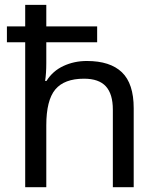

<svg xmlns="http://www.w3.org/2000/svg" viewBox="-20 -780 658 800"><path d="M450.2 0V-323.2Q450.2 -388.2 421.1 -420.2Q392.1 -452.1 330.1 -452.1Q247.6 -452.1 210.2 -407Q172.9 -361.8 172.9 -257.8V0H85V-604H8.8V-669.9H85V-759.8H172.9V-669.9H384.8V-604H172.9V-517.1Q172.9 -474.1 168 -442.9H173.8Q199.7 -484.4 244.4 -505.1Q289.1 -525.9 341.8 -525.9Q439 -525.9 488 -478.8Q537.1 -431.6 537.1 -329.1V0Z"/></svg>

Font: NotoPenekeko
Style: Regular
Weight: 400
Designer: Monotype Design team
Foundry: Monotype Imaging Inc.
Version: Version 1.04